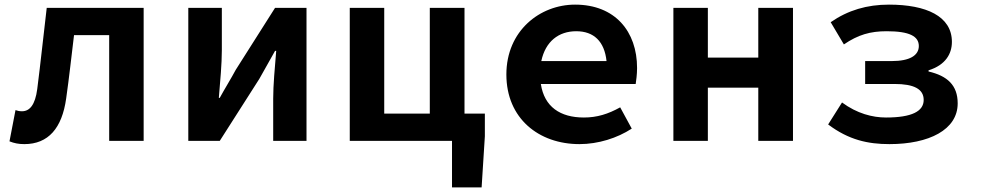

<svg xmlns="http://www.w3.org/2000/svg" viewBox="-20 -609 4240 830"><path d="M21 2C41 10 60 14 85 14C189 14 248 -55 266 -183C279 -274 289 -367 300 -457H452V0H601V-575H182C168 -458 156 -341 141 -224C132 -155 108 -128 75 -128C64 -128 55 -130 47 -133Z M794 -575V0H930L1101 -268C1119 -301 1150 -354 1169 -389H1174C1168 -317 1161 -241 1161 -183V0H1305V-575H1169L999 -307C981 -273 949 -221 930 -186H926C932 -257 939 -333 939 -392V-575Z M1988 -118V-575H1838V-118H1641V-575H1492V0H1934V201H2062L2076 -20V-118Z M2734 -315C2734 -473 2639 -589 2466 -589C2314 -589 2169 -476 2169 -287C2169 -97 2309 14 2485 14C2566 14 2648 -12 2711 -53L2661 -145C2609 -116 2561 -101 2504 -101C2402 -101 2333 -147 2318 -246H2728C2730 -259 2734 -287 2734 -315ZM2471 -474C2547 -474 2593 -430 2602 -345H2320C2338 -430 2395 -474 2471 -474Z M2891 -575V0H3040V-230H3258V0H3408V-575H3258V-360H3040V-575Z M3560 -71C3649 -4 3732 14 3825 14C3996 14 4120 -48 4120 -162C4120 -241 4075 -281 3994 -300V-305C4068 -328 4095 -377 4095 -428C4095 -539 3984 -589 3823 -589C3728 -589 3646 -565 3571 -513L3628 -417C3690 -459 3742 -474 3813 -474C3912 -474 3952 -452 3952 -410C3952 -369 3912 -345 3835 -345H3720V-246H3847C3931 -246 3973 -224 3973 -177C3973 -128 3922 -101 3810 -101C3752 -101 3685 -118 3620 -166Z"/></svg>

Font: Kawkab Mono
Style: Bold
Weight: 700
Monospace: yes
Designer: Abdullah Arif
Foundry: Abdullah Arif
Version: Version 1.000;PS 000.500;hotconv 1.0.88;makeotf.lib2.5.64775